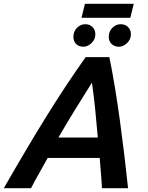

<svg xmlns="http://www.w3.org/2000/svg" viewBox="-60 -995 784 1015"><path d="M-40 0Q22 -108 78 -202.5Q134 -297 186.5 -381.5Q239 -466 290 -543Q341 -620 393 -693H518Q533 -621 547 -536Q561 -451 573.5 -360Q586 -269 597 -177.5Q608 -86 617 0H479Q477 -41 473.5 -80.5Q470 -120 467 -160H192Q171 -121 148 -81Q125 -41 104 0ZM249 -268H457Q451 -335 444 -409Q437 -483 426 -558Q380 -485 335.5 -413Q291 -341 249 -268ZM371 -901 389 -975H647L629 -901ZM381 -748Q357 -748 342.5 -762.5Q328 -777 328 -800Q328 -829 347 -848Q366 -867 391 -867Q414 -867 429 -852Q444 -837 444 -814Q444 -787 424 -767.5Q404 -748 381 -748ZM568 -748Q545 -748 530 -762.5Q515 -777 515 -800Q515 -829 534 -848Q553 -867 578 -867Q602 -867 617 -852Q632 -837 632 -814Q632 -787 612 -767.5Q592 -748 568 -748Z"/></svg>

Font: Ubuntu Sans
Style: Bold Italic
Weight: 700
Italic angle: -13.5°
Designer: Dalton Maag Ltd
Foundry: Dalton Maag Ltd
Version: Version 1.006